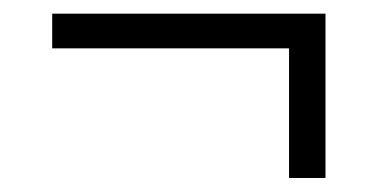

<svg xmlns="http://www.w3.org/2000/svg" viewBox="-20 -356 550 274"><path d="M444.5 -102H392.5V-316H444.5ZM54.5 -287V-336.5H444.5V-287Z"/></svg>

Font: Anek Odia Medium Light
Style: Regular
Weight: 300
Version: Version 1.003